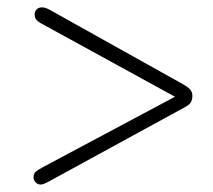

<svg xmlns="http://www.w3.org/2000/svg" viewBox="-20 -592 571 515"><path d="M89 -97Q81 -97 75.5 -103Q70 -109 70 -116Q70 -126 75.5 -131Q81 -136 94 -143L452 -334V-331L89 -530Q82 -534 77.5 -539Q73 -544 73 -554Q73 -562 79 -567.5Q85 -573 95 -572Q99 -572 103 -570.5Q107 -569 111 -567L471 -366Q482 -360 489 -353Q496 -346 496 -335Q496 -324 491.5 -317Q487 -310 475 -304L107 -103Q103 -101 98 -99Q93 -97 89 -97Z"/></svg>

Font: Quicksand Light Light
Style: Regular
Weight: 300
Version: Version 3.006